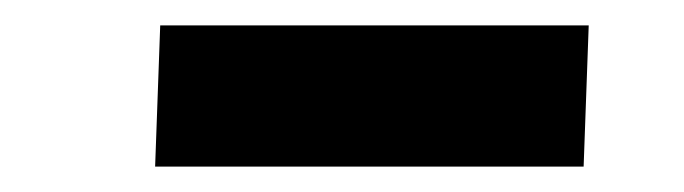

<svg xmlns="http://www.w3.org/2000/svg" viewBox="-20 -760 538 151"><path d="M106 -740H443L439 -629H102Z"/></svg>

Font: Literata 72pt ExtraBold
Style: Italic
Weight: 800
Italic angle: -2°
Designer: Latin by Veronika Burian and Jose Scaglione. Greek by Irene Vlachou. Cyrillic by Vera Evstafieva
Foundry: TypeTogether
Version: Version 3.002